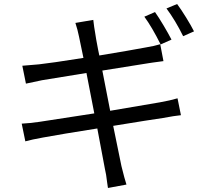

<svg xmlns="http://www.w3.org/2000/svg" viewBox="-20 -872 1040 955"><path d="M945 -716 891 -692Q852 -771 808 -830L861 -852Q881 -825 906 -784.5Q931 -744 945 -716ZM698 -789 751 -812Q770 -785 793.5 -745.5Q817 -706 833 -675L779 -651Q736 -737 698 -789ZM775 -363Q826 -372 863 -383L880 -299Q848 -296 790 -285Q733 -277 543 -246L584 -46Q600 19 609 46L517 63L513 36Q508 -8 502 -31L464 -233Q286 -205 194 -188Q138 -178 106 -169L88 -257Q128 -259 176 -266Q238 -275 449 -308L410 -509Q240 -482 189 -473Q159 -467 109 -456L91 -545L174 -552Q231 -558 395 -584L373 -690Q366 -725 355 -758L444 -773Q448 -737 454 -704Q456 -687 468 -625L474 -596Q631 -622 705 -636Q748 -643 777 -652L793 -568L741 -561L721 -558L489 -521L528 -321Z"/></svg>

Font: Noto Sans SC
Style: Regular
Weight: 400
Designer: Ryoko NISHIZUKA ____ (kana & ideographs); Paul D. Hunt (Latin, Greek & Cyrillic); Wenlong ZHANG ___ (bopomofo); Sandoll 
Foundry: Adobe Systems Incorporated
Version: Version 1.004